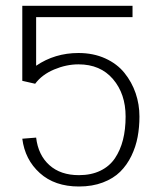

<svg xmlns="http://www.w3.org/2000/svg" viewBox="-20 -662 570 677"><path d="M447.3 -641.6V-601.6H107.4V-430.2Q173.3 -475.1 256.8 -475.1Q309.1 -475.1 351.1 -456.1Q393.1 -437 418.9 -404.8Q444.8 -372.6 458.3 -333.3Q471.7 -293.9 471.7 -251Q471.7 -213.4 465.3 -179.2Q459 -145 443.4 -112.5Q427.7 -80.1 403.8 -56.4Q379.9 -32.7 342.8 -18.6Q305.7 -4.4 258.3 -4.4Q172.9 -4.4 120.4 -51.8Q67.9 -99.1 58.6 -172.9L107.4 -176.8Q114.7 -115.2 154.1 -79.8Q193.4 -44.4 258.3 -44.4Q301.8 -44.4 334 -60.1Q366.2 -75.7 385.3 -104Q404.3 -132.3 413.6 -168.9Q422.9 -205.6 422.9 -251Q422.9 -331.1 378.4 -383.1Q334 -435.1 256.8 -435.1Q213.9 -435.1 170.9 -417Q127.9 -398.9 104 -366.7L58.6 -377V-641.6Z"/></svg>

Font: AzarMehrMonospaced
Style: SansRegular
Weight: 1
Designer: Amin Abedi
Version: Version 1.00